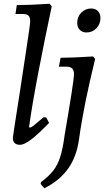

<svg xmlns="http://www.w3.org/2000/svg" viewBox="-20 -755 554 1017"><path d="M211 -134 225 -133 240 -104Q182 -44 145 -16Q108 12 86 12Q48 12 48 -25Q48 -31 84 -260Q94 -327 117 -477Q140 -627 140 -642Q140 -663 131 -672Q122 -681 100 -681H62L69 -728Q133 -728 243 -735L254 -721Q217 -548 183.5 -373.5Q150 -199 134 -83L137 -79Q144 -79 156.5 -88.5Q169 -98 211 -134ZM389 -634Q389 -666 410.5 -688Q432 -710 463 -710Q485 -710 498.5 -696.5Q512 -683 512 -660Q512 -627 490.5 -605Q469 -583 438 -583Q416 -583 402.5 -597Q389 -611 389 -634ZM215 242 195 219 198 209Q237 180 261 150Q285 120 299 76Q313 32 322 -37Q372 -329 372 -361Q372 -383 362 -392.5Q352 -402 330 -402H292L301 -449Q364 -449 473 -456L484 -443Q423 -195 399 -20Q386 76 340 139.5Q294 203 215 242Z"/></svg>

Font: Alegreya Medium
Style: Italic
Weight: 500
Italic angle: -7°
Designer: Juan Pablo del Peral
Foundry: Huerta Tipografica
Version: Version 2.008; ttfautohint (v1.8)